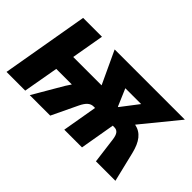

<svg xmlns="http://www.w3.org/2000/svg" viewBox="-76 -801 1081 1081"><g transform="rotate(45 464.5 -260.0)"><path d="M12 0H161L198 -210H322L301 -178L197 0H360L434 -155C452 -192 471 -209 496 -209H508L472 0H613L649 -209H661C687 -209 699 -192 704 -155L724 0H879L836 -178C818 -251 788 -291 734 -302L912 -520H353L444 -325H218L252 -520H102ZM550 -408H676L597 -305H594Z"/></g></svg>

Font: Fixel Text 20240404
Style: Bold Italic
Weight: 700
Width: 4
Italic angle: -10°
Designer: AlfaBravo + MacPaw
Foundry: Kyrylo Tkachov, Marchela Mozhyna, Serhii Makarenko, Maria Weinstein, Zakhar Kryvoshyya
Version: Version 1.211;Glyphs 3.2 (3225)